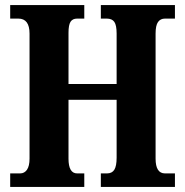

<svg xmlns="http://www.w3.org/2000/svg" viewBox="-20 -734 725 754"><path d="M20 -53H59Q76 -53 86 -67.5Q96 -82 96 -111V-602Q96 -661 52 -661H20V-714H311V-661H283Q265 -661 257 -648.5Q249 -636 249 -605V-404H438V-602Q438 -635 429 -648Q420 -661 399 -661H376V-714H667V-661H628Q610 -661 600.5 -647.5Q591 -634 591 -602V-111Q591 -53 628 -53H667V0H376V-53H400Q420 -53 429 -67.5Q438 -82 438 -115V-342H249V-111Q249 -53 283 -53H311V0H20Z"/></svg>

Font: Noto Serif CondExtraBold
Style: Regular
Weight: 800
Width: 3
Designer: Monotype Design Team
Foundry: Monotype Imaging Inc.
Version: Version 1.001